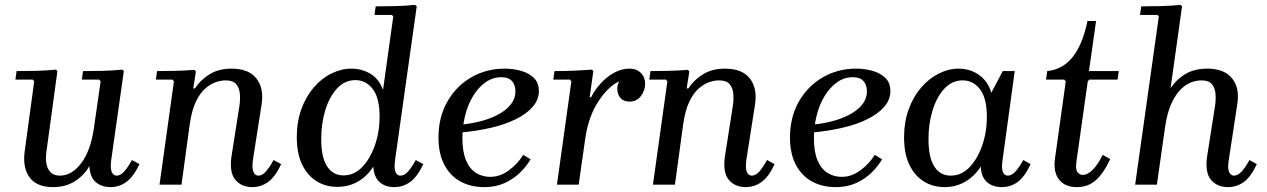

<svg xmlns="http://www.w3.org/2000/svg" viewBox="-20 -756 5185 786"><path d="M520 -101 551 -84Q526 -32 497 -11Q468 10 433 10Q396 10 372 -10.5Q348 -31 346 -76Q324 -38 286.5 -14Q249 10 197 10Q130 10 101 -30Q72 -70 81 -136L120 -423L114 -430H43L48 -465Q89 -465 129 -466Q169 -467 209 -471L215 -465L170 -135Q166 -108 170 -86Q174 -64 187.5 -50.5Q201 -37 225 -37Q274 -37 312.5 -88Q351 -139 364 -229L392 -423L386 -430H315L320 -465Q361 -465 401 -466Q441 -467 481 -471L487 -465L435 -99Q431 -67 437.5 -52Q444 -37 457 -37Q474 -37 489.5 -55Q505 -73 520 -101Z M1100 -101 1131 -84Q1107 -32 1077.5 -11Q1048 10 1013 10Q968 10 943 -20.5Q918 -51 928 -118L960 -322Q964 -347 962 -371.5Q960 -396 947 -411.5Q934 -427 903 -427Q885 -427 863 -419.5Q841 -412 819.5 -393Q798 -374 781.5 -339Q765 -304 757 -249L723 0H633L692 -423L686 -430H618L623 -465Q662 -465 699 -466Q736 -467 776 -470L782 -463L771 -394H778Q799 -427 836.5 -451Q874 -475 928 -475Q998 -475 1029.5 -435Q1061 -395 1051 -329L1015 -99Q1011 -67 1017.5 -52Q1024 -37 1038 -37Q1054 -37 1069.5 -55Q1085 -73 1100 -101Z M1195 -195Q1195 -257 1213.5 -308.5Q1232 -360 1264 -397.5Q1296 -435 1336.5 -455Q1377 -475 1419 -475Q1460 -475 1495.5 -454.5Q1531 -434 1548 -388L1590 -689L1584 -695H1513L1518 -730Q1559 -730 1599 -731Q1639 -732 1679 -736L1686 -730L1597 -99Q1593 -67 1599 -52Q1605 -37 1619 -37Q1636 -37 1651.5 -55Q1667 -73 1682 -101L1713 -84Q1688 -32 1659 -11Q1630 10 1594 10Q1557 10 1534 -10.5Q1511 -31 1508 -74Q1483 -34 1445 -12.5Q1407 9 1361 9Q1313 9 1275.5 -14.5Q1238 -38 1216.5 -83Q1195 -128 1195 -195ZM1295 -187Q1295 -112 1319 -75Q1343 -38 1386 -38Q1430 -38 1463 -72.5Q1496 -107 1515 -162Q1534 -217 1534 -278Q1534 -355 1506 -391.5Q1478 -428 1435 -428Q1391 -428 1359.5 -393.5Q1328 -359 1311.5 -304.5Q1295 -250 1295 -187Z M1963 10Q1907 10 1865 -13Q1823 -36 1799 -81.5Q1775 -127 1775 -193Q1775 -276 1811 -339.5Q1847 -403 1908.5 -439Q1970 -475 2046 -475Q2081 -475 2113 -466Q2145 -457 2165.5 -437Q2186 -417 2186 -383Q2186 -348 2161 -319Q2136 -290 2091.5 -268Q2047 -246 1988 -232.5Q1929 -219 1861 -213V-245Q1914 -250 1956 -262Q1998 -274 2028 -292Q2058 -310 2074 -332.5Q2090 -355 2090 -381Q2090 -409 2075.5 -424.5Q2061 -440 2033 -440Q1997 -440 1967.5 -419Q1938 -398 1916.5 -362.5Q1895 -327 1884 -282.5Q1873 -238 1873 -190Q1873 -134 1888 -99Q1903 -64 1929 -48Q1955 -32 1987 -32Q2027 -32 2063 -58.5Q2099 -85 2122 -122L2152 -104Q2136 -76 2109 -49.5Q2082 -23 2045.5 -6.5Q2009 10 1963 10Z M2260 0 2319 -423 2313 -430H2245L2250 -465Q2289 -465 2326 -466.5Q2363 -468 2403 -471L2409 -465L2394 -358H2400Q2415 -388 2439 -414.5Q2463 -441 2493.5 -458Q2524 -475 2557 -475Q2586 -475 2603.5 -457.5Q2621 -440 2621 -414Q2621 -385 2603.5 -362.5Q2586 -340 2557 -340Q2534 -340 2520.5 -354.5Q2507 -369 2507 -393Q2507 -407 2515 -423Q2471 -403 2431 -343Q2391 -283 2377 -197L2349 0Z M3120 -101 3151 -84Q3127 -32 3097.5 -11Q3068 10 3033 10Q2988 10 2963 -20.5Q2938 -51 2948 -118L2980 -322Q2984 -347 2982 -371.5Q2980 -396 2967 -411.5Q2954 -427 2923 -427Q2905 -427 2883 -419.5Q2861 -412 2839.5 -393Q2818 -374 2801.5 -339Q2785 -304 2777 -249L2743 0H2653L2712 -423L2706 -430H2638L2643 -465Q2682 -465 2719 -466Q2756 -467 2796 -470L2802 -463L2791 -394H2798Q2819 -427 2856.5 -451Q2894 -475 2948 -475Q3018 -475 3049.5 -435Q3081 -395 3071 -329L3035 -99Q3031 -67 3037.5 -52Q3044 -37 3058 -37Q3074 -37 3089.5 -55Q3105 -73 3120 -101Z M3402 10Q3346 10 3304 -13Q3262 -36 3238 -81.5Q3214 -127 3214 -193Q3214 -276 3250 -339.5Q3286 -403 3347.5 -439Q3409 -475 3485 -475Q3520 -475 3552 -466Q3584 -457 3604.5 -437Q3625 -417 3625 -383Q3625 -348 3600 -319Q3575 -290 3530.5 -268Q3486 -246 3427 -232.5Q3368 -219 3300 -213V-245Q3353 -250 3395 -262Q3437 -274 3467 -292Q3497 -310 3513 -332.5Q3529 -355 3529 -381Q3529 -409 3514.5 -424.5Q3500 -440 3472 -440Q3436 -440 3406.5 -419Q3377 -398 3355.5 -362.5Q3334 -327 3323 -282.5Q3312 -238 3312 -190Q3312 -134 3327 -99Q3342 -64 3368 -48Q3394 -32 3426 -32Q3466 -32 3502 -58.5Q3538 -85 3561 -122L3591 -104Q3575 -76 3548 -49.5Q3521 -23 3484.5 -6.5Q3448 10 3402 10Z M3681 -194Q3681 -256 3699.5 -307.5Q3718 -359 3750 -396.5Q3782 -434 3822.5 -454.5Q3863 -475 3905 -475Q3935 -475 3961.5 -464Q3988 -453 4008.5 -431Q4029 -409 4038 -376L4085 -465H4134L4084 -99Q4079 -67 4085.5 -52Q4092 -37 4106 -37Q4122 -37 4138 -55Q4154 -73 4169 -101L4199 -84Q4175 -32 4146 -11Q4117 10 4081 10Q4044 10 4020.5 -10.5Q3997 -31 3995 -74Q3969 -34 3931 -12Q3893 10 3847 10Q3799 10 3761.5 -13.5Q3724 -37 3702.5 -82Q3681 -127 3681 -194ZM3781 -187Q3781 -111 3805 -74Q3829 -37 3872 -37Q3916 -37 3949 -71.5Q3982 -106 4001 -161Q4020 -216 4020 -277Q4020 -354 3992 -390.5Q3964 -427 3921 -427Q3877 -427 3845.5 -392.5Q3814 -358 3797.5 -303.5Q3781 -249 3781 -187Z M4388 10Q4339 10 4315 -21.5Q4291 -53 4299 -108L4343 -423L4337 -430H4262L4267 -465Q4329 -471 4370 -521Q4411 -571 4432 -670H4467L4438 -465H4560L4555 -430H4439L4433 -423L4387 -97Q4382 -64 4390.5 -52Q4399 -40 4412 -40Q4433 -40 4454 -61.5Q4475 -83 4494 -122L4525 -105Q4500 -50 4468 -20Q4436 10 4388 10Z M5095 -101 5125 -84Q5101 -32 5072 -11Q5043 10 5007 10Q4962 10 4937 -20.5Q4912 -51 4922 -118L4954 -322Q4958 -347 4956 -371.5Q4954 -396 4941 -411.5Q4928 -427 4898 -427Q4880 -427 4858 -419.5Q4836 -412 4814.5 -391Q4793 -370 4776 -333.5Q4759 -297 4750 -239L4716 0H4627L4724 -689L4718 -695H4647L4652 -730Q4693 -730 4733 -731Q4773 -732 4813 -736L4819 -730L4772 -395Q4794 -429 4831 -452Q4868 -475 4923 -475Q4992 -475 5024 -435Q5056 -395 5045 -329L5010 -99Q5005 -67 5011.5 -52Q5018 -37 5032 -37Q5048 -37 5064 -55Q5080 -73 5095 -101Z"/></svg>

Font: Brygada 1918 Medium
Style: Italic
Weight: 500
Italic angle: -8°
Designer: Mateusz Machalski | Borys Kosmynka | Przemek Hoffer
Foundry: NIEPODLEGLA 2018
Version: Version 3.006